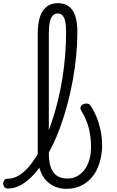

<svg xmlns="http://www.w3.org/2000/svg" viewBox="-107 -1172 741 1211"><path d="M-57 17Q-73 17 -80 7.5Q-87 -2 -87 -14Q-87 -26 -80 -35.5Q-73 -45 -57 -45Q-25 -45 6 -62Q37 -79 66.5 -111Q96 -143 123.5 -188Q151 -233 175.5 -288Q200 -343 220.5 -405.5Q241 -468 258 -536.5Q275 -605 286.5 -677.5Q298 -750 304 -824Q310 -898 310 -971Q310 -984 321 -991Q332 -998 346 -998Q360 -998 370.5 -991Q381 -984 381 -971Q381 -896 373.5 -819Q366 -742 352 -665.5Q338 -589 318.5 -516Q299 -443 274.5 -375Q250 -307 220.5 -247.5Q191 -188 159 -139.5Q127 -91 91.5 -56Q56 -21 19 -2Q-18 17 -57 17ZM310 19Q273 19 240.5 5.5Q208 -8 183.5 -34.5Q159 -61 145 -101Q131 -141 131 -193V-956Q131 -1055 163 -1103.5Q195 -1152 259 -1152Q300 -1152 327 -1132Q354 -1112 367.5 -1071.5Q381 -1031 381 -971Q381 -955 370.5 -947.5Q360 -940 346 -940Q332 -940 321 -947.5Q310 -955 310 -971Q310 -1011 304.5 -1036.5Q299 -1062 287.5 -1074.5Q276 -1087 257 -1087Q239 -1087 226 -1074Q213 -1061 207 -1032.5Q201 -1004 201 -956V-207Q201 -164 208.5 -133.5Q216 -103 231 -83.5Q246 -64 268 -55Q290 -46 319 -46Q343 -46 364.5 -54Q386 -62 405 -78.5Q424 -95 438 -119.5Q452 -144 459.5 -175.5Q467 -207 467 -247Q467 -308 453 -364Q439 -420 406 -473Q398 -487 401.5 -497.5Q405 -508 415.5 -513.5Q426 -519 438 -519Q450 -519 456.5 -514Q463 -509 470 -497Q485 -474 500.5 -437.5Q516 -401 526.5 -354.5Q537 -308 537 -255Q537 -213 528 -172.5Q519 -132 501.5 -97.5Q484 -63 457 -37Q430 -11 393.5 4Q357 19 310 19Z"/></svg>

Font: Playwrite CL Light
Style: Regular
Weight: 300
Designer: Veronika Burian, José Scaglione
Foundry: TypeTogether
Version: Version 1.002